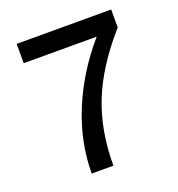

<svg xmlns="http://www.w3.org/2000/svg" viewBox="-129 -817 858 924"><g transform="rotate(-20 300.0 -355.0)"><path d="M184 0Q184 -160 249 -317.5Q314 -475 432 -611H58V-710H542V-618Q411 -469 353 -324.5Q295 -180 295 0Z"/></g></svg>

Font: Txt Mono Medium
Style: Regular
Weight: 500
Monospace: yes
Designer: Open Source
Foundry: XRLN
Version: Version 1.0